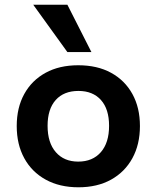

<svg xmlns="http://www.w3.org/2000/svg" viewBox="-20 -785 665 815"><path d="M313 10Q233 10 174 -22.5Q115 -55 83 -113.5Q51 -172 51 -250Q51 -328 83 -386Q115 -444 173.5 -476Q232 -508 312 -508Q393 -508 451.5 -476Q510 -444 542 -386Q574 -328 574 -250Q574 -172 542 -113.5Q510 -55 451.5 -22.5Q393 10 313 10ZM312 -99Q373 -99 408 -139Q443 -179 443 -251Q443 -322 408.5 -360.5Q374 -399 313 -399Q251 -399 216.5 -360.5Q182 -322 182 -251Q182 -179 217 -139Q252 -99 312 -99ZM266 -564 121 -765H266L368 -564Z"/></svg>

Font: Nunito Sans 8pt
Style: Bold
Weight: 700
Version: Version 3.101;gftools[0.9.27]